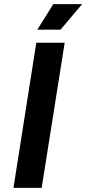

<svg xmlns="http://www.w3.org/2000/svg" viewBox="-20 -906 416 926"><path d="M160 -763H272L376 -886H237ZM45 0H181L292 -700H155Z"/></svg>

Font: Arthouse Owned
Style: Bold Italic
Weight: 700
Italic angle: -10°
Designer: Jeremy Tribby
Foundry: Tribby Type
Version: Version 1.000;PS 001.000;hotconv 1.0.88;makeotf.lib2.5.64775